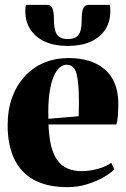

<svg xmlns="http://www.w3.org/2000/svg" viewBox="-20 -760 519 792"><path d="M258.5 12Q173 12 118.2 -19Q63.5 -50 37.5 -107.2Q11.5 -164.5 11.5 -242.5Q11.5 -307.5 30.2 -358.5Q49 -409.5 82.8 -446Q116.5 -482.5 162.2 -501.5Q208 -520.5 263 -520.5Q358.5 -520.5 412.5 -473.5Q466.5 -426.5 468 -337Q468 -303 466 -280.2Q464 -257.5 460 -246.5H180Q182 -194 191.2 -157.2Q200.5 -120.5 217.5 -97.8Q234.5 -75 259.8 -64.5Q285 -54 318.5 -54Q347 -54 382.2 -63.2Q417.5 -72.5 439 -88.5L451.5 -61.5Q437.5 -46.5 407.8 -29.2Q378 -12 339.2 0Q300.5 12 258.5 12ZM179.5 -270 304.5 -280.5Q305 -297 305.2 -311.8Q305.5 -326.5 305.5 -343Q305.5 -418 295.8 -455.5Q286 -493 254.5 -493Q239 -493 225 -480.5Q211 -468 200 -441.2Q189 -414.5 183.5 -372.2Q178 -330 179.5 -270ZM172 -740Q191 -740 196.8 -724.2Q202.5 -708.5 202.5 -681Q202.5 -653 207.2 -635Q212 -617 224.2 -608Q236.5 -599 259.5 -599Q283 -599 295.5 -608Q308 -617 312.5 -635Q317 -653 317 -681Q317 -708.5 322.8 -724.2Q328.5 -740 347.5 -740H433Q434 -733.5 434.5 -726.8Q435 -720 435 -713Q435 -670.5 414.2 -638.2Q393.5 -606 354.2 -588.2Q315 -570.5 259.5 -570.5Q204.5 -570.5 165.5 -588.2Q126.5 -606 105.5 -638.2Q84.5 -670.5 84.5 -713Q84.5 -720 85 -726.8Q85.5 -733.5 86.5 -740Z"/></svg>

Font: Merriweather 144pt ExtraBold
Style: Regular
Weight: 800
Version: Version 2.100